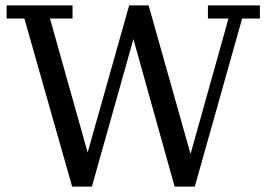

<svg xmlns="http://www.w3.org/2000/svg" viewBox="-20 -687 980 707"><path d="M697.3 0H623L471.2 -543L318.4 0H245.6L69.8 -618.7H4.4V-667H247.1V-618.7H164.1L302.7 -125.5L455.6 -667H527.3L681.6 -120.1L821.3 -618.7H745.6V-667H937V-618.7H871.6Z"/></svg>

Font: KhunPaOh
Style: Regular
Weight: 400
Designer: Khon Soe Zaw Thu
Version: Version 1.00 July 11, 2016, initial release